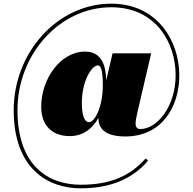

<svg xmlns="http://www.w3.org/2000/svg" viewBox="-20 -810 1049 1044"><path d="M785 64 772 51.5C685.5 149 578 194.5 419 194.5C245 194.5 75 94 75 -211C75 -514.5 304 -770.5 584.5 -770.5C828.5 -770.5 935 -576.5 935 -401C935 -231 834 -108.5 744 -108.5C704.5 -108.5 717.5 -153.5 728 -202.5L802 -520H592L557.5 -372.5C556 -451.5 534 -529.5 442.5 -529.5C308 -529.5 204 -380 204 -230C204 -126 265 -70 359 -70C429.5 -70 481.5 -108 515 -168.5C515.5 -117 544 -68 661 -68C862 -68 955 -231 955 -401C955 -584 838 -790 585 -790C292 -790 54.5 -524 54.5 -211C54.5 103 236 214 419 214C582 214 701 162 785 64ZM539 -346C539 -228 495 -145.5 464 -145.5C440 -145.5 425 -181.5 425 -248.5C425 -372.5 479.5 -454.5 512.5 -454.5C537 -454.5 539 -388 539 -346Z"/></svg>

Font: Bodoni* 11pt Fatface
Style: Regular
Weight: 900
Version: Version 2.3